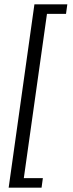

<svg xmlns="http://www.w3.org/2000/svg" viewBox="-20 -706 339 887"><path d="M20 161 139 -686H291L285 -642H197L90 117H178L172 161Z"/></svg>

Font: Chivo Medium ExtraLight
Style: Italic
Weight: 250
Italic angle: -8.05°
Version: Version 2.002